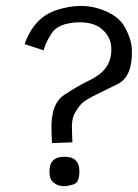

<svg xmlns="http://www.w3.org/2000/svg" viewBox="-20 -622 464 646"><path d="M423.8 -454.1Q426.3 -364.3 376.2 -339.4Q326.2 -314.5 313.5 -308.6Q266.1 -286.1 252.9 -271.5Q239.7 -256.8 230 -237.8Q220.2 -218.8 222.2 -181.6L223.6 -143.1L154.8 -140.6L153.3 -179.7Q149.4 -272 195.8 -302.5Q242.2 -333 274.7 -348.6Q307.1 -364.3 323.2 -379.4Q356.4 -411.1 354.5 -460Q353.5 -496.6 324.5 -522.7Q295.4 -548.8 240.7 -546.9Q174.8 -543.5 153.3 -509.5Q131.8 -475.6 127 -452.6L63 -473.6Q94.7 -564.5 172.6 -588.9Q250.5 -613.3 314.2 -592.5Q377.9 -571.8 400.4 -530Q422.9 -488.3 423.8 -454.1ZM247.1 -45.9Q247.1 -7.3 227.1 -1.5Q207 4.4 196.8 4.4Q186.5 4.4 177.2 1.7Q168 -1 157.2 -10.5Q146.5 -20 146.5 -45.9Q146.5 -94.7 196.8 -94.7Q247.1 -94.7 247.1 -45.9Z"/></svg>

Font: Meera
Style: Regular
Weight: 400
Designer: Hussain KH and Suresh P for Swathanthra Malayalam Computing (SMC)
Version: Version 7.0.0+20221109